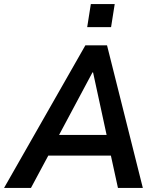

<svg xmlns="http://www.w3.org/2000/svg" viewBox="-53 -929 772 949"><path d="M-33 0 369 -705H476L653 0H530L487 -197L528 -160H148L205 -196L100 0ZM404 -571 224 -234 206 -262H502L480 -234L407 -571ZM378 -795 396 -909H514L496 -795Z"/></svg>

Font: Nunito Sans 10pt SemiCondensed
Style: Bold Italic
Weight: 700
Width: 4
Italic angle: -9°
Designer: Vernon Adams
Foundry: Vernon Adams
Version: Version 3.101;gftools[0.9.27]